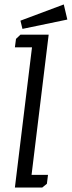

<svg xmlns="http://www.w3.org/2000/svg" viewBox="-20 -844 323 864"><path d="M283 -756 81 -714 72 -751 267 -824ZM52 -669 72 -688H199L122 -57H196L191 -17L170 0H47L124 -631H47Z"/></svg>

Font: Zilla Slab Regular
Style: Italic
Weight: 400
Italic angle: -6°
Designer: Typotheque.com
Foundry: Typotheque type foundry
Version: Version 1.1; 2017; ttfautohint (v1.6)